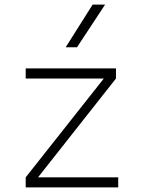

<svg xmlns="http://www.w3.org/2000/svg" viewBox="-20 -815 626 835"><path d="M91.8 0V-43.9L431.6 -473.6H91.8V-517.6H484.4V-473.6L145.5 -43.9H494.1V0ZM265.6 -609.4 382.8 -794.9H437L314.9 -609.4Z"/></svg>

Font: Cascadia Mono ExtraLight
Style: Regular
Weight: 200
Monospace: yes
Designer: Aaron Bell
Foundry: Saja Typeworks
Version: Version 2404.023; ttfautohint (v1.8.4)